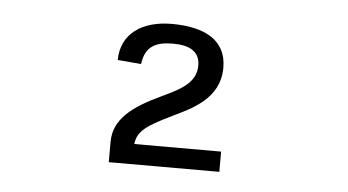

<svg xmlns="http://www.w3.org/2000/svg" viewBox="-33 -880 686 378"><g transform="rotate(5 310.0 -691.0)"><path d="M293 -832C235 -832 193.5 -804.5 193 -752L239.5 -748C244 -783.5 265 -793.5 299 -793.5C330 -793.5 352 -783.5 352 -755C352 -720.5 321.5 -705.5 286.5 -689C228.5 -662 193 -635 193 -590V-550H411.5V-590H240C242.5 -616.5 262.5 -628.5 309.5 -651.5C347.5 -670 401.5 -693.5 401.5 -755C401.5 -809 358.5 -832 293 -832Z"/></g></svg>

Font: Monaspace Argon ExtraLight
Style: Regular
Weight: 200
Designer: Riley Cran & the Lettermatic Team
Foundry: Lettermatic
Version: Version 1.000 (Monaspace Argon)